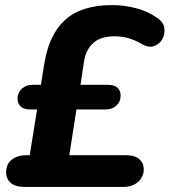

<svg xmlns="http://www.w3.org/2000/svg" viewBox="-20 -736 668 756"><path d="M77 0Q40 0 22 -16Q4 -32 4 -56Q4 -90 26.5 -107.5Q49 -125 85 -125H97L126 -305H101Q73 -305 61 -317Q49 -329 49 -347Q49 -371 66 -386.5Q83 -402 107 -402H141L155 -489Q174 -602 238 -659Q302 -716 422 -716Q468 -716 514.5 -704Q561 -692 595 -668Q622 -652 626.5 -628Q631 -604 620 -583.5Q609 -563 588 -555Q567 -547 541 -561Q509 -580 483 -586.5Q457 -593 431 -593Q377 -593 348 -567.5Q319 -542 311 -495L297 -402H404Q431 -402 443 -390Q455 -378 455 -360Q455 -335 438 -320Q421 -305 397 -305H281L253 -125H474Q511 -125 528.5 -109.5Q546 -94 546 -70Q546 -40 524 -20Q502 0 465 0Z"/></svg>

Font: Nunito ExtraBold
Style: Italic
Weight: 800
Italic angle: -9°
Designer: Vernon Adams
Foundry: Vernon Adams
Version: Version 3.601; ttfautohint (v1.8.2.53-6de2)